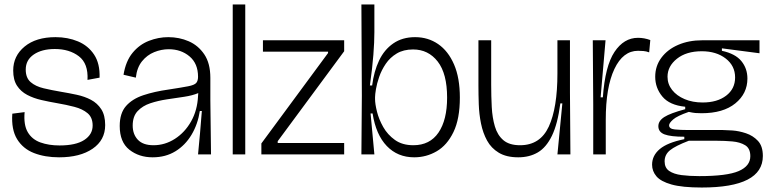

<svg xmlns="http://www.w3.org/2000/svg" viewBox="-20 -690 3447 858"><path d="M244 13Q181 13 132 -6Q83 -25 56.5 -68Q30 -111 35 -182L90 -189Q85 -132 104 -99.5Q123 -67 160.5 -53.5Q198 -40 246 -40Q319 -40 356.5 -64.5Q394 -89 394 -129Q394 -165 371.5 -184Q349 -203 312.5 -212.5Q276 -222 235 -229Q200 -235 165 -243Q130 -251 101.5 -266Q73 -281 56 -307Q39 -333 39 -375Q39 -440 90 -482Q141 -524 228 -524Q283 -524 328.5 -505Q374 -486 400.5 -446Q427 -406 425 -343L371 -333Q375 -406 332.5 -438.5Q290 -471 225 -471Q167 -471 131 -446.5Q95 -422 95 -379Q95 -342 117 -323Q139 -304 175 -295.5Q211 -287 252 -280Q288 -274 323 -266.5Q358 -259 386.5 -244Q415 -229 432.5 -202Q450 -175 450 -131Q450 -64 394 -25.5Q338 13 244 13Z M662 13Q601 13 558 -21Q515 -55 515 -127Q515 -184 543 -216Q571 -248 620.5 -264.5Q670 -281 734 -290Q793 -299 821 -304.5Q849 -310 857 -319.5Q865 -329 865 -347Q865 -406 827 -438Q789 -470 734 -470Q701 -470 669 -457Q637 -444 614.5 -416Q592 -388 587 -343L532 -356Q542 -417 572.5 -454Q603 -491 645.5 -507.5Q688 -524 732 -524Q781 -524 823.5 -505.5Q866 -487 893 -447Q920 -407 920 -342V-242Q921 -182 921.5 -121Q922 -60 923 0H865Q870 -50 874 -96.5Q878 -143 882 -194H873Q864 -135 836 -88Q808 -41 764 -14Q720 13 662 13ZM666 -41Q717 -41 761.5 -69.5Q806 -98 834 -147.5Q862 -197 865 -261L866 -274Q840 -263 803 -257.5Q766 -252 726 -246Q686 -240 651.5 -228.5Q617 -217 595 -193.5Q573 -170 573 -129Q573 -90 596 -65.5Q619 -41 666 -41Z M1020 0V-670H1076V0Z M1148 0V-49L1446 -453V-459H1155V-510H1518V-461L1221 -59V-51H1518V0Z M1831 13Q1757 13 1708.5 -37.5Q1660 -88 1645 -183H1636L1653 0H1595L1597 -262L1595 -670H1653V-546Q1653 -503 1648.5 -445Q1644 -387 1633 -308H1643Q1651 -371 1674 -419.5Q1697 -468 1737.5 -496Q1778 -524 1835 -524Q1893 -524 1938 -493Q1983 -462 2009 -402Q2035 -342 2035 -254Q2035 -159 2006.5 -100Q1978 -41 1931.5 -14Q1885 13 1831 13ZM1827 -41Q1901 -41 1939.5 -97.5Q1978 -154 1978 -254Q1978 -361 1936 -415Q1894 -469 1826 -469Q1783 -469 1753 -451Q1723 -433 1704 -405Q1685 -377 1674.5 -346.5Q1664 -316 1660 -291.5Q1656 -267 1656 -256V-247Q1656 -226 1664.5 -191.5Q1673 -157 1692.5 -122.5Q1712 -88 1745 -64.5Q1778 -41 1827 -41Z M2296 13Q2243 13 2209 -7.5Q2175 -28 2156.5 -62Q2138 -96 2129.5 -138Q2121 -180 2119.5 -224Q2118 -268 2118 -308V-510H2175V-311Q2175 -260 2177.5 -212Q2180 -164 2191.5 -125Q2203 -86 2229.5 -63.5Q2256 -41 2304 -41Q2394 -41 2432.5 -124.5Q2471 -208 2471 -362V-510H2527V-277L2529 0H2471L2493 -228H2484Q2472 -136 2446.5 -83.5Q2421 -31 2383.5 -9Q2346 13 2296 13Z M2631 0V-224L2629 -510H2686L2664 -255H2674Q2684 -395 2726 -458Q2768 -521 2831 -521Q2859 -521 2886 -511L2881 -456Q2868 -461 2855 -462Q2842 -463 2831 -463Q2764 -463 2725.5 -381.5Q2687 -300 2687 -154V0Z M3116 148Q3029 148 2981 134.5Q2933 121 2913.5 98Q2894 75 2894 46Q2894 5 2928.5 -24Q2963 -53 3038 -68V-79Q2977 -79 2949.5 -89.5Q2922 -100 2922 -126Q2922 -150 2948.5 -167Q2975 -184 3042 -202V-213Q2972 -220 2940 -258.5Q2908 -297 2908 -347Q2908 -395 2935.5 -432Q2963 -469 3010.5 -489.5Q3058 -510 3118 -510H3374V-452L3206 -474V-463Q3266 -450 3293 -417Q3320 -384 3320 -339Q3320 -272 3266 -228Q3212 -184 3115 -184Q3099 -184 3087.5 -185Q3076 -186 3058 -190Q3006 -172 2988 -156Q2970 -140 2970 -130Q2970 -114 2996 -111.5Q3022 -109 3054 -109H3209Q3223 -109 3252.5 -107Q3282 -105 3313.5 -94.5Q3345 -84 3367 -60.5Q3389 -37 3389 7Q3389 148 3116 148ZM3120 -232Q3185 -232 3225 -262.5Q3265 -293 3265 -344Q3265 -396 3223 -428.5Q3181 -461 3116 -461Q3047 -461 3005 -427.5Q2963 -394 2963 -347Q2963 -314 2983.5 -288Q3004 -262 3039.5 -247Q3075 -232 3120 -232ZM3105 97Q3229 97 3281 74.5Q3333 52 3333 8Q3333 -27 3310 -41Q3287 -55 3252.5 -58Q3218 -61 3184 -61H3058Q2998 -38 2974 -18.5Q2950 1 2950 31Q2950 60 2970.5 74Q2991 88 3026 92.5Q3061 97 3105 97Z"/></svg>

Font: Bricolage Grotesque 48pt ExtraLight
Style: Regular
Weight: 200
Designer: Mathieu Triay
Foundry: Atelier Triay
Version: Version 1.000; ttfautohint (v1.8.4.7-5d5b);gftools[0.9.32]